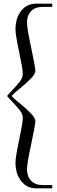

<svg xmlns="http://www.w3.org/2000/svg" viewBox="-20 -801 315 1052"><path d="M20 -276.9Q77.1 -338.4 86.9 -351.6Q105 -376 105 -396Q105 -421.4 85 -515.9Q64.9 -610.4 64.9 -639.2Q64.9 -702.6 96.2 -741.7Q127.4 -780.8 176.8 -780.8H266.1V-763.2H212.9Q172.4 -763.2 150.1 -739.5Q127.9 -715.8 127.9 -676.8Q127.9 -646.5 150.9 -539.3Q173.8 -432.1 173.8 -413.1Q173.8 -396 149.7 -371.1Q125.5 -346.2 90.6 -317.9Q55.7 -289.6 44.9 -276.9Q44.4 -276.4 44.4 -274.9Q44.4 -273.4 44.9 -272.9Q54.2 -262.7 89.6 -233.9Q125 -205.1 149.4 -179.7Q173.8 -154.3 173.8 -137.2Q173.8 -118.2 150.9 -11.2Q127.9 95.7 127.9 126Q127.9 165 150.1 189Q172.4 212.9 212.9 212.9H266.1V231H176.8Q127.9 231 96.4 191.7Q64.9 152.3 64.9 88.9Q64.9 60.1 85 -34.7Q105 -129.4 105 -154.8Q105 -160.2 104.2 -164.8Q103.5 -169.4 101.1 -174.8Q98.6 -180.2 96.7 -184.3Q94.7 -188.5 89.4 -195.3Q84 -202.1 80.6 -206.5Q77.1 -210.9 68.8 -220.2Q60.5 -229.5 55.4 -234.9Q50.3 -240.2 38.8 -252.7Q27.3 -265.1 20 -272.9Z"/></svg>

Font: FoglihtenNo07calt
Style: Regular
Weight: 500
Designer: gluk (gluksza@wp.pl)
Foundry: gluk (gluksza@wp.pl)
Version: Version 0.844